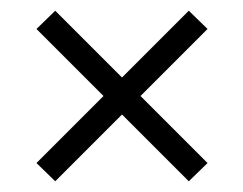

<svg xmlns="http://www.w3.org/2000/svg" viewBox="-20 -489 454 358"><path d="M83 -469 367 -185 332 -151 48 -435ZM367 -435 83 -151 48 -185 332 -469Z"/></svg>

Font: Cinzel Medium
Style: Regular
Weight: 500
Designer: Natanael Gama
Version: Version 2.000